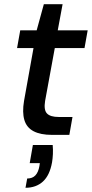

<svg xmlns="http://www.w3.org/2000/svg" viewBox="-20 -640 436 911"><path d="M227 0Q172 0 139 -17.5Q106 -35 95.5 -71Q85 -107 94 -161L139 -412H61L76 -496H154L188 -620H277L254 -496H396L381 -412H240L194 -161Q187 -118 203 -101.5Q219 -85 258 -85H324L309 0ZM101 251 109 207Q134 207 148 192Q162 177 167 148L169 134H121L136 48H230Q232 70 231 91Q230 112 227 130Q216 192 183.5 221.5Q151 251 101 251Z"/></svg>

Font: DM Sans 24pt Medium
Style: Italic
Weight: 500
Italic angle: -10°
Designer: Colophon Foundry, Jonny Pinhorn
Foundry: Colophon Foundry
Version: Version 4.004;gftools[0.9.30]